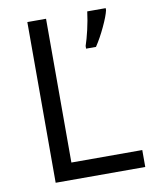

<svg xmlns="http://www.w3.org/2000/svg" viewBox="-81 -777 681 840"><g transform="rotate(-10 259.5 -357.0)"><path d="M331.1 -566.4Q340.3 -593.3 349.9 -634Q359.4 -674.8 364.3 -714.4H446.3V-705.6Q440.9 -680.7 419.4 -634.8Q397.9 -588.9 375 -554.7H331.1ZM98.1 0V-713.9H181.2V-75.2H496.1V0Z"/></g></svg>

Font: Zoram GWebM
Style: Regular
Weight: 400
Foundry: Ascender Corporation
Version: Version 1.000